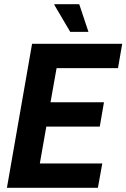

<svg xmlns="http://www.w3.org/2000/svg" viewBox="-20 -896 603 916"><path d="M13 0 133 -687H563L543 -571H250L221 -408H476L456 -292H201L170 -116H468L447 0ZM315 -744 239 -873 240 -876H358L402 -744Z"/></svg>

Font: Archivo Condensed
Style: Bold Italic
Weight: 700
Width: 3
Italic angle: -10°
Designer: Hector Gatti
Foundry: Omnibus-Type
Version: Version 2.001